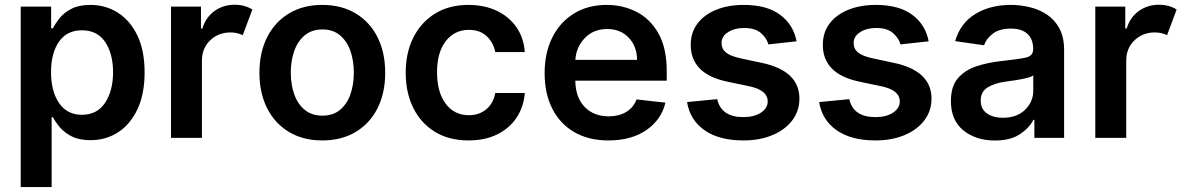

<svg xmlns="http://www.w3.org/2000/svg" viewBox="-20 -573 4920 798"><path d="M66.1 204.5V-545.5H192.5V-455.3H199.9Q209.9 -475.1 227.8 -497.7Q245.7 -520.2 276.8 -536.4Q307.9 -552.6 355.8 -552.6Q419 -552.6 470 -520.2Q521 -487.9 551 -425.4Q581 -362.9 581 -272Q581 -182.2 551.5 -119.3Q522 -56.5 471.2 -23.4Q420.5 9.6 356.2 9.6Q309.3 9.6 278.4 -6Q247.5 -21.7 228.9 -43.9Q210.2 -66.1 199.9 -85.9H194.6V204.5ZM192.1 -272.7Q192.1 -193.5 225.5 -144.7Q258.9 -95.9 320.3 -95.9Q383.9 -95.9 416.9 -146Q449.9 -196 449.9 -272.7Q449.9 -349.1 417.3 -398.1Q384.6 -447.1 320.3 -447.1Q258.2 -447.1 225.1 -399.7Q192.1 -352.3 192.1 -272.7Z M690.7 0V-545.5H815.3V-454.5H821Q835.9 -502.1 872.2 -527.7Q908.4 -553.3 955.6 -553.3Q977.6 -553.3 996.1 -547.9Q1014.6 -542.6 1028.8 -533.4L989 -426.8Q978.7 -431.8 966.3 -435Q953.8 -438.2 938.2 -438.2Q887.8 -438.2 853.5 -405.4Q819.2 -372.5 819.2 -320.7V0Z M1319.6 10.7Q1239.7 10.7 1181.1 -24.5Q1122.5 -59.7 1090.4 -123Q1058.2 -186.4 1058.2 -270.6Q1058.2 -355.1 1090.4 -418.5Q1122.5 -481.9 1181.1 -517.2Q1239.7 -552.6 1319.6 -552.6Q1399.5 -552.6 1458.3 -517.2Q1517 -481.9 1549 -418.5Q1581 -355.1 1581 -270.6Q1581 -186.4 1549 -123Q1517 -59.7 1458.3 -24.5Q1399.5 10.7 1319.6 10.7ZM1320.3 -92.3Q1364 -92.3 1392.9 -116.1Q1421.9 -139.9 1436.3 -180.6Q1450.6 -221.2 1450.6 -271Q1450.6 -321 1436.3 -361.7Q1421.9 -402.3 1392.9 -426.5Q1364 -450.6 1320.3 -450.6Q1276.3 -450.6 1247 -426.5Q1217.7 -402.3 1203.1 -361.7Q1188.6 -321 1188.6 -271Q1188.6 -221.2 1203.1 -180.6Q1217.7 -139.9 1247 -116.1Q1276.3 -92.3 1320.3 -92.3Z M1927.6 10.7Q1846.2 10.7 1787.6 -25.2Q1729 -61.1 1697.6 -124.6Q1666.2 -188.2 1666.2 -270.6Q1666.2 -354 1698.2 -417.4Q1730.1 -480.8 1788.5 -516.7Q1846.9 -552.6 1926.8 -552.6Q1993.6 -552.6 2044.7 -528.2Q2095.9 -503.9 2126.4 -459.9Q2157 -415.8 2161.2 -356.5H2038.4Q2030.9 -396 2003 -422.4Q1975.1 -448.9 1928.6 -448.9Q1869.3 -448.9 1832.9 -402.2Q1796.5 -355.5 1796.5 -272.7Q1796.5 -189.3 1832.6 -141.7Q1868.6 -94.1 1928.6 -94.1Q1970.9 -94.1 2000.5 -118.3Q2030.2 -142.4 2038.4 -186.4H2161.2Q2156.6 -128.6 2127.1 -84.2Q2097.7 -39.8 2046.9 -14.6Q1996.1 10.7 1927.6 10.7Z M2508.5 10.7Q2426.5 10.7 2367 -23.8Q2307.5 -58.2 2275.6 -121.1Q2243.6 -183.9 2243.6 -269.5Q2243.6 -353.7 2275.6 -417.4Q2307.5 -481.2 2365.6 -516.9Q2423.7 -552.6 2501.8 -552.6Q2568.9 -552.6 2625.7 -523.6Q2682.5 -494.7 2716.8 -433.8Q2751.1 -372.9 2751.1 -277V-237.6H2371.1Q2372.2 -167.6 2410 -128.6Q2447.8 -89.5 2510.3 -89.5Q2551.8 -89.5 2582.2 -107.4Q2612.6 -125.4 2625.7 -159.8L2745.7 -146.3Q2728.7 -75.3 2666.4 -32.3Q2604 10.7 2508.5 10.7ZM2371.4 -324.2H2627.8Q2627.5 -380 2593.2 -416.2Q2558.9 -452.4 2503.6 -452.4Q2446 -452.4 2410.2 -414.4Q2374.3 -376.4 2371.4 -324.2Z M3290.8 -401.3 3173.7 -388.5Q3166.2 -415.5 3141.9 -436.1Q3117.5 -456.7 3073.2 -456.7Q3033 -456.7 3005.9 -439.3Q2978.7 -421.9 2979 -394.2Q2978.7 -370.4 2996.6 -355.3Q3014.6 -340.2 3056.1 -331L3149.1 -311.1Q3302.2 -277.7 3302.6 -163.4Q3302.6 -111.9 3272.7 -72.6Q3242.9 -33.4 3190.3 -11.4Q3137.8 10.7 3069.6 10.7Q2969.1 10.7 2908.4 -31.6Q2847.7 -73.9 2835.6 -148.8L2960.9 -160.9Q2977.6 -86.3 3069.2 -86.3Q3115.1 -86.3 3142.9 -104.9Q3170.8 -123.6 3170.8 -151.6Q3170.8 -197.4 3097.3 -213.8L3004.3 -233.3Q2925.8 -249.6 2888.1 -288.5Q2850.5 -327.4 2850.9 -387.1Q2850.9 -437.5 2878.6 -474.6Q2906.2 -511.7 2956 -532.1Q3005.7 -552.6 3071.4 -552.6Q3167.3 -552.6 3222.5 -511.5Q3277.7 -470.5 3290.8 -401.3Z M3839.8 -401.3 3722.7 -388.5Q3715.2 -415.5 3690.9 -436.1Q3666.5 -456.7 3622.2 -456.7Q3582 -456.7 3554.9 -439.3Q3527.7 -421.9 3528.1 -394.2Q3527.7 -370.4 3545.6 -355.3Q3563.6 -340.2 3605.1 -331L3698.2 -311.1Q3851.2 -277.7 3851.6 -163.4Q3851.6 -111.9 3821.7 -72.6Q3791.9 -33.4 3739.3 -11.4Q3686.8 10.7 3618.6 10.7Q3518.1 10.7 3457.4 -31.6Q3396.7 -73.9 3384.6 -148.8L3509.9 -160.9Q3526.6 -86.3 3618.3 -86.3Q3664.1 -86.3 3691.9 -104.9Q3719.8 -123.6 3719.8 -151.6Q3719.8 -197.4 3646.3 -213.8L3553.3 -233.3Q3474.8 -249.6 3437.1 -288.5Q3399.5 -327.4 3399.9 -387.1Q3399.9 -437.5 3427.6 -474.6Q3455.3 -511.7 3505 -532.1Q3554.7 -552.6 3620.4 -552.6Q3716.3 -552.6 3771.5 -511.5Q3826.7 -470.5 3839.8 -401.3Z M4114.7 11Q4036.6 11 3984.4 -30.9Q3932.2 -72.8 3932.2 -153.1Q3932.2 -214.5 3961.8 -248.4Q3991.5 -282.3 4038.9 -297.8Q4086.3 -313.2 4139.2 -318.9Q4211.3 -326.7 4242.7 -333.5Q4274.1 -340.2 4274.1 -367.9V-370Q4274.1 -410.2 4250.4 -432.2Q4226.6 -454.2 4181.8 -454.2Q4134.6 -454.2 4107.1 -433.6Q4079.5 -413 4070 -384.9L3949.9 -402Q3971.2 -476.6 4033.2 -514.6Q4095.2 -552.6 4181.1 -552.6Q4220.2 -552.6 4259.2 -543.3Q4298.3 -534.1 4330.8 -512.8Q4363.3 -491.5 4383 -455.3Q4402.7 -419 4402.7 -365.1V0H4279.1V-74.9H4274.9Q4257.5 -40.5 4218.2 -14.7Q4179 11 4114.7 11ZM4148.1 -83.5Q4206.3 -83.5 4240.4 -116.8Q4274.5 -150.2 4274.5 -195.7V-259.9Q4266.3 -253.2 4244.5 -248Q4222.7 -242.9 4198.2 -239.3Q4173.7 -235.8 4156.6 -233.3Q4113.6 -227.3 4084.9 -209.7Q4056.1 -192.1 4056.1 -155.2Q4056.1 -119.7 4082 -101.6Q4108 -83.5 4148.1 -83.5Z M4532.3 0V-545.5H4657V-454.5H4662.6Q4677.6 -502.1 4713.8 -527.7Q4750 -553.3 4797.2 -553.3Q4819.2 -553.3 4837.7 -547.9Q4856.2 -542.6 4870.4 -533.4L4830.6 -426.8Q4820.3 -431.8 4807.9 -435Q4795.5 -438.2 4779.8 -438.2Q4729.4 -438.2 4695.1 -405.4Q4660.9 -372.5 4660.9 -320.7V0Z"/></svg>

Font: Inter UI Semi Bold
Style: Regular
Weight: 600
Designer: Rasmus Andersson
Foundry: rsms
Version: 3.2;8d6f07862